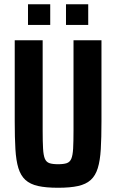

<svg xmlns="http://www.w3.org/2000/svg" viewBox="-20 -878 548 906"><path d="M254.1 8Q197 8 159.7 -0.3Q122.5 -8.6 100.1 -28.8Q77.8 -49.1 66.8 -84.6Q55.9 -120.1 52.7 -174.2Q49.5 -228.3 49.5 -304.5V-688H181.3V-262.7Q181.3 -209.1 183.2 -176.9Q185 -144.8 191.7 -129Q198.4 -113.2 213.3 -108.1Q228.1 -103.1 254.1 -103.1Q280.2 -103.1 295 -108.1Q309.9 -113.2 316.5 -129Q323.2 -144.8 325.1 -176.9Q326.9 -209.1 326.9 -262.7V-688H458.8V-304.5Q458.8 -228.3 455.6 -174.2Q452.4 -120.1 441.4 -84.6Q430.5 -49.1 408.1 -28.8Q385.8 -8.6 348.5 -0.3Q311.3 8 254.1 8ZM112.1 -760.4V-857.9H217V-760.4ZM291.4 -760.4V-857.9H396.3V-760.4Z"/></svg>

Font: Saira Thin Condensed
Style: Regular
Weight: 100
Width: 3
Version: Version 1.101